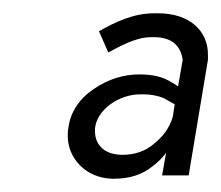

<svg xmlns="http://www.w3.org/2000/svg" viewBox="-20 -725 333 289"><path d="M143 -646C160 -655 184 -669 207 -669C210 -669 212 -669 215 -669C239 -668 252 -656 255 -635L248 -595C244 -598 240 -600 235 -603C223 -610 208 -613 190 -613C166 -613 143 -606 121 -591C99 -576 86 -556 83 -533C82 -529 82 -524 82 -520C82 -488 108 -457 149 -456C150 -456 151 -456 152 -456C175 -456 194 -462 210 -475C218 -481 225 -488 230 -495L224 -461H264L293 -635C293 -638 293 -640 293 -643C293 -679 265 -705 218 -705C216 -705 214 -705 212 -705C180 -705 152 -691 129 -678ZM123 -532C126 -560 159 -583 191 -583C193 -583 194 -583 196 -583C207 -583 218 -581 227 -577C232 -574 238 -571 243 -568L240 -549C235 -532 225 -519 211 -508C198 -497 182 -492 165 -492C164 -492 163 -492 162 -492C134 -493 123 -510 123 -527C123 -528 123 -530 123 -532Z"/></svg>

Font: Jost
Style: Italic
Weight: 400
Italic angle: -5°
Version: Version 3.710